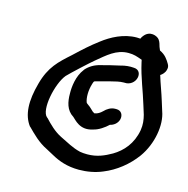

<svg xmlns="http://www.w3.org/2000/svg" viewBox="-110 -802 946 967"><g transform="rotate(15 363.0 -318.0)"><path d="M290 -190C304 -179 337 -133 401 -154C430 -160 459 -181 478 -199C496 -203 516 -216 522 -240C527 -262 516 -284 490 -284H483C462 -284 442 -272 427 -256C417 -246 403 -237 389 -235H387C381 -238 374 -243 367 -251C353 -266 339 -271 336 -278C328 -300 327 -338 339 -376C345 -392 341 -389 359 -394C380 -400 398 -404 423 -411C447 -417 469 -423 490 -423H496C522 -421 546 -439 552 -464C557 -484 549 -507 521 -508C499 -510 476 -508 452 -501C421 -494 386 -486 354 -477C325 -470 300 -456 280 -433V-432L279 -431C248 -391 242 -334 243 -299C243 -257 251 -214 290 -190ZM199 -379C220 -401 298 -473 320 -491C370 -532 412 -573 476 -573C504 -573 520 -567 545 -558C545 -558 546 -558 548 -557L551 -543C567 -471 596 -404 615 -340L630 -292C636 -268 640 -244 635 -213C622 -140 580 -93 531 -64C494 -43 457 -26 406 -26C392 -26 379 -27 368 -29C326 -39 296 -58 256 -77C220 -95 191 -124 165 -152H164L163 -153C126 -183 156 -327 199 -379ZM92 -86H93C123 -56 156 -21 204 2L243 23C279 43 324 60 385 60C427 60 471 52 508 36C570 11 627 -34 668 -90C722 -165 739 -268 715 -333L700 -381C687 -424 671 -464 658 -507C668 -513 681 -526 684 -541C686 -548 688 -558 681 -570C668 -592 655 -612 625 -626C622 -632 620 -637 618 -643C614 -655 613 -666 603 -679C593 -692 551 -712 522 -672C519 -668 517 -665 514 -658C510 -658 502 -659 496 -659C427 -659 365 -625 321 -591C276 -557 251 -534 203 -489C145 -437 102 -399 77 -307C50 -210 53 -137 92 -86Z"/></g></svg>

Font: Stray Cat
Style: BlkObl
Weight: 900
Version: Version 1.0